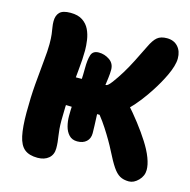

<svg xmlns="http://www.w3.org/2000/svg" viewBox="-106 -818 926 934"><g transform="rotate(15 357.0 -350.5)"><path d="M143 -270 145 -409Q179 -413 222 -414Q265 -415 308 -415Q351 -415 385 -415Q396 -415 403 -420Q410 -425 422 -441Q442 -468 461 -499Q480 -530 499 -567.5Q518 -605 539 -648Q556 -684 573.5 -698.5Q591 -713 622 -713Q657 -713 677.5 -690.5Q698 -668 698 -631Q698 -613 691.5 -591Q685 -569 674 -545.5Q663 -522 650 -499Q637 -476 624 -456Q605 -426 580 -393.5Q555 -361 526 -332.5Q497 -304 467.5 -286Q438 -268 410 -268Q364 -268 314 -269.5Q264 -271 219 -272Q174 -273 143 -270ZM163 12Q121 12 97.5 -7Q74 -26 64.5 -70Q55 -114 55 -187Q55 -263 60.5 -330.5Q66 -398 71.5 -451Q77 -504 77 -537Q77 -568 74.5 -587Q72 -606 69.5 -620.5Q67 -635 67 -650Q67 -679 82.5 -695Q98 -711 137 -711Q175 -711 198 -695.5Q221 -680 232.5 -656Q244 -632 248 -604Q252 -576 252 -552Q252 -509 246 -452Q240 -395 234.5 -329Q229 -263 229 -193Q229 -170 230.5 -151.5Q232 -133 234.5 -117.5Q237 -102 238.5 -87Q240 -72 240 -56Q240 -24 219 -6Q198 12 163 12ZM329 -115Q303 -115 287.5 -131.5Q272 -148 265.5 -173Q259 -198 259 -224Q259 -283 266.5 -343.5Q274 -404 274 -468Q274 -512 282 -536Q290 -560 320 -560Q349 -560 374 -543Q399 -526 399 -494Q399 -475 396 -452.5Q393 -430 389.5 -403.5Q386 -377 386 -344Q386 -331 387 -308.5Q388 -286 389 -260.5Q390 -235 391 -211.5Q392 -188 392 -173Q392 -146 375 -130.5Q358 -115 329 -115ZM622 8Q595 8 576.5 -2.5Q558 -13 540.5 -39Q523 -65 499 -113Q477 -157 440.5 -213.5Q404 -270 360 -315L491 -384Q521 -359 554 -319.5Q587 -280 616 -239Q645 -198 662 -166Q673 -145 679.5 -127.5Q686 -110 689 -95.5Q692 -81 692 -68Q692 -38 669.5 -15Q647 8 622 8Z"/></g></svg>

Font: Shantell Sans ExtraBold
Style: Regular
Weight: 800
Designer: Stephen Nixon, Anya Danilova, Shantell Martin
Foundry: Arrow Type
Version: Version 1.011;[c5ecc13dd]